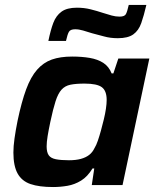

<svg xmlns="http://www.w3.org/2000/svg" viewBox="-20 -746 631 774"><path d="M194 8Q138 8 103 -4Q68 -16 51 -46.5Q34 -77 34 -131Q34 -156 38.5 -188Q43 -220 51 -260Q67 -336 85.5 -386Q104 -436 129.5 -465Q155 -494 189 -506Q223 -518 271 -518Q310 -518 342 -512.5Q374 -507 396.5 -492.5Q419 -478 430 -450H437L457 -510H582L474 0H350L360 -67H353Q333 -34 307 -18Q281 -2 252 3Q223 8 194 8ZM258 -100Q286 -100 306 -105.5Q326 -111 339.5 -121.5Q353 -132 361 -149Q368 -160 374.5 -179Q381 -198 387 -220Q393 -242 398.5 -264.5Q404 -287 407 -307.5Q410 -328 410 -343Q410 -380 390.5 -394.5Q371 -409 321 -409Q286 -409 264 -404.5Q242 -400 228 -384.5Q214 -369 204 -338Q194 -307 183 -255Q176 -222 172 -197.5Q168 -173 168 -156Q168 -132 176.5 -120Q185 -108 205.5 -104Q226 -100 258 -100ZM175 -581Q184 -625 195 -654Q206 -683 228 -699Q250 -715 290 -715Q319 -715 345 -708.5Q371 -702 395 -694Q414 -688 430 -683.5Q446 -679 462 -679Q482 -679 487.5 -689Q493 -699 499 -726H570Q560 -683 549.5 -653Q539 -623 517.5 -607.5Q496 -592 455 -592Q425 -592 400 -599Q375 -606 351 -612Q332 -618 315 -623Q298 -628 283 -628Q264 -628 258 -618Q252 -608 246 -581Z"/></svg>

Font: Saira Thin SemiBold
Style: Italic
Weight: 600
Italic angle: -12°
Version: Version 1.101